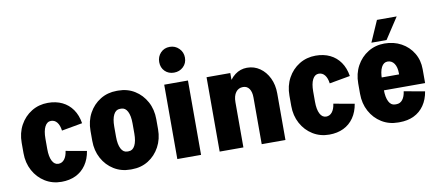

<svg xmlns="http://www.w3.org/2000/svg" viewBox="-69 -1038 3026 1322"><g transform="rotate(-10 1443.5 -377.0)"><path d="M45 -223V-297H211V-223ZM45 -296Q45 -365 74.5 -419Q104 -473 155 -504.5Q206 -536 270 -536V-410Q242 -410 226.5 -380Q211 -350 211 -296ZM333 -331Q328 -369 311.5 -389.5Q295 -410 269 -410V-536Q326 -536 369.5 -515Q413 -494 441 -454Q469 -414 478 -357ZM45 -224H211Q211 -170 226.5 -140Q242 -110 270 -110V16Q206 16 155 -15.5Q104 -47 74.5 -101.5Q45 -156 45 -224ZM333 -189 478 -163Q469 -107 441 -66.5Q413 -26 369.5 -5Q326 16 269 16V-110Q295 -110 311.5 -131Q328 -152 333 -189Z M820 -224V-296H986V-224ZM526 -224V-296H692V-224ZM750 -409V-535H762V-409ZM750 15V-111H762V15ZM526 -295Q526 -364 555.5 -418Q585 -472 636 -503.5Q687 -535 751 -535V-409Q723 -409 707.5 -379Q692 -349 692 -295ZM986 -295H820Q820 -349 804.5 -379Q789 -409 761 -409V-535Q826 -535 876.5 -503.5Q927 -472 956.5 -418Q986 -364 986 -295ZM526 -225H692Q692 -171 707.5 -141Q723 -111 751 -111V15Q687 15 636 -16.5Q585 -48 555.5 -102.5Q526 -157 526 -225ZM986 -225Q986 -157 956.5 -102.5Q927 -48 876.5 -16.5Q826 15 761 15V-111Q789 -111 804.5 -141Q820 -171 820 -225Z M1081 0V-520H1247V0ZM1163 -590Q1124 -590 1099 -615Q1074 -640 1074 -679Q1074 -717 1099 -743.5Q1124 -770 1163 -770Q1201 -770 1227.5 -743.5Q1254 -717 1254 -679Q1254 -640 1227.5 -615Q1201 -590 1163 -590Z M1377 0V-520H1543V0ZM1671 0V-327H1837V0ZM1671 -326Q1671 -366 1655.5 -388Q1640 -410 1612 -410L1662 -536Q1712 -536 1751.5 -508.5Q1791 -481 1814 -433.5Q1837 -386 1837 -326ZM1497 -316Q1497 -379 1518.5 -429Q1540 -479 1577.5 -507.5Q1615 -536 1662 -536L1612 -410Q1580 -410 1561.5 -385Q1543 -360 1543 -316Z M1917 -223V-297H2083V-223ZM1917 -296Q1917 -365 1946.5 -419Q1976 -473 2027 -504.5Q2078 -536 2142 -536V-410Q2114 -410 2098.5 -380Q2083 -350 2083 -296ZM2205 -331Q2200 -369 2183.5 -389.5Q2167 -410 2141 -410V-536Q2198 -536 2241.5 -515Q2285 -494 2313 -454Q2341 -414 2350 -357ZM1917 -224H2083Q2083 -170 2098.5 -140Q2114 -110 2142 -110V16Q2078 16 2027 -15.5Q1976 -47 1946.5 -101.5Q1917 -156 1917 -224ZM2205 -189 2350 -163Q2341 -107 2313 -66.5Q2285 -26 2241.5 -5Q2198 16 2141 16V-110Q2167 -110 2183.5 -131Q2200 -152 2205 -189Z M2494 -219V-309H2852V-219ZM2623 16V-110H2633V16ZM2398 -223V-297H2564V-223ZM2686 -309V-317H2852V-309ZM2852 -316H2686Q2686 -360 2669 -385Q2652 -410 2622 -410V-536Q2688 -536 2740 -507.5Q2792 -479 2822 -429Q2852 -379 2852 -316ZM2697 -189 2842 -163Q2833 -107 2805 -66.5Q2777 -26 2733.5 -5Q2690 16 2633 16V-110Q2659 -110 2675.5 -131Q2692 -152 2697 -189ZM2398 -296Q2398 -365 2427.5 -419Q2457 -473 2508 -504.5Q2559 -536 2623 -536V-410Q2595 -410 2579.5 -380Q2564 -350 2564 -296ZM2398 -224H2564Q2564 -170 2579.5 -140Q2595 -110 2623 -110V16Q2559 16 2508 -15.5Q2457 -47 2427.5 -101.5Q2398 -156 2398 -224ZM2642 -557H2536L2601 -705H2739Z"/></g></svg>

Font: Akshar Light
Style: Regular
Weight: 300
Designer: Tall Chai
Foundry: Tall Chai
Version: Version 1.100